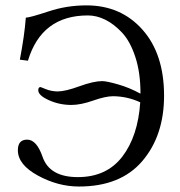

<svg xmlns="http://www.w3.org/2000/svg" viewBox="-20 -678 662 708"><path d="M271 9.8Q193.8 9.8 119.9 -30.5Q45.9 -70.8 45.9 -124Q45.9 -163.1 80.1 -163.1Q115.2 -163.1 137.2 -99.1Q163.1 -24.9 267.1 -24.9Q373 -24.9 430.9 -100.3Q488.8 -175.8 497.1 -300.8Q449.2 -322.8 397 -323.2Q369.1 -323.2 323.5 -307.1Q277.8 -291 243.2 -291Q199.2 -291 160.2 -308.6Q121.1 -326.2 121.1 -345.2Q121.1 -357.4 129.9 -356.9L149.4 -349.1Q168.9 -341.3 191.9 -340.8Q220.7 -340.8 272.9 -359.9Q325.2 -378.9 356.9 -378.9Q373 -378.9 415 -366.9Q457 -355 497.1 -333L498 -334Q498 -410.2 479 -468Q460 -525.9 429.9 -557.9Q399.9 -589.8 367.9 -605.5Q335.9 -621.1 304.2 -621.1Q133.3 -621.1 83 -454.1L53.2 -458Q70.3 -546.9 75.2 -612.8Q92.3 -613.8 159.2 -636Q226.1 -658.2 298.8 -658.2Q425.8 -658.2 505.4 -568.6Q585 -479 585 -325.2Q585 -178.2 504.9 -84.2Q424.8 9.8 271 9.8Z"/></svg>

Font: Linux Libertine Display
Style: Regular
Weight: 400
Designer: Philipp H. Poll
Foundry: Philipp H. Poll
Version: Version 5.0.9